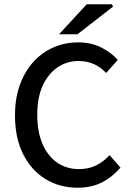

<svg xmlns="http://www.w3.org/2000/svg" viewBox="-20 -865 614 897"><path d="M343 12Q260 12 194 -27.5Q128 -67 89 -143Q50 -219 50 -326Q50 -406 73 -469Q96 -532 136 -576Q176 -620 229.5 -643.5Q283 -667 346 -667Q406 -667 453.5 -643Q501 -619 530 -585L476 -524Q451 -551 419 -565.5Q387 -580 347 -580Q291 -580 247 -549Q203 -518 178.5 -462.5Q154 -407 154 -329Q154 -251 178 -194Q202 -137 246 -106Q290 -75 350 -75Q394 -75 428.5 -92Q463 -109 492 -140L543 -82Q503 -36 454.5 -12Q406 12 343 12ZM256 -705 385 -845H503L508 -834L342 -705Z"/></svg>

Font: Mada Medium
Style: Regular
Weight: 500
Designer: Khaled Hosny
Version: Version 1.5